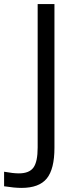

<svg xmlns="http://www.w3.org/2000/svg" viewBox="-25 -732 374 938"><path d="M-5 107Q40 115 67 115Q118 115 138.5 86.5Q159 58 159 -11V-712H241V-10Q241 94 203.5 140Q166 186 80 186Q46 186 -5 178Z"/></svg>

Font: Muli
Style: Regular
Weight: 400
Designer: Vernon Adams
Foundry: Vernon Adams
Version: Version 2.000